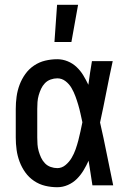

<svg xmlns="http://www.w3.org/2000/svg" viewBox="-20 -776 540 804"><path d="M220 8Q194 8 169 2Q144 -4 122.5 -18.5Q101 -33 86 -54Q71 -75 62 -99Q53 -123 49.5 -148.5Q46 -174 46 -200V-320Q46 -346 49.5 -371.5Q53 -397 62 -421Q71 -445 86 -466Q101 -487 122.5 -501.5Q144 -516 169 -522Q194 -528 220 -528Q242 -528 263 -519.5Q284 -511 300.5 -495.5Q317 -480 328.5 -461Q340 -442 350 -421Q353 -446 357 -470.5Q361 -495 365 -520H452Q438 -456 425.5 -391.5Q413 -327 399 -263Q414 -198 427 -132Q440 -66 454 0H367Q363 -26 359 -52Q355 -78 351 -103Q342 -83 330 -63Q318 -43 302 -27Q286 -11 264.5 -1.5Q243 8 220 8ZM220 -72Q239 -72 254.5 -85Q270 -98 280 -115Q290 -132 296.5 -150.5Q303 -169 308 -188Q313 -207 317 -226Q321 -245 325 -264Q321 -282 317 -300.5Q313 -319 307.5 -337.5Q302 -356 295.5 -373.5Q289 -391 279.5 -407.5Q270 -424 254.5 -436Q239 -448 220 -448Q206 -448 192 -443Q178 -438 168 -427.5Q158 -417 152 -404Q146 -391 142 -377Q138 -363 137 -348.5Q136 -334 136 -320V-200Q136 -186 137 -171.5Q138 -157 142 -143Q146 -129 152 -116Q158 -103 168 -92.5Q178 -82 192 -77Q206 -72 220 -72ZM208 -600 219 -756H307L279 -600Z"/></svg>

Font: Iosevka Term Medium
Style: Regular
Weight: 500
Monospace: yes
Designer: Belleve Invis
Foundry: Belleve Invis
Version: Version 26.3.1